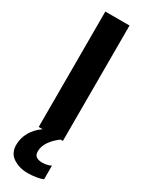

<svg xmlns="http://www.w3.org/2000/svg" viewBox="-227 -676 703 928"><g transform="rotate(30 125.0 -212.0)"><path d="M57 0V-644H192V0H179Q149 22 130.5 48.5Q112 75 112 104Q112 125 124.5 133Q137 141 157 141Q170 141 183.5 138Q197 135 206 130V206Q193 212 169.5 216Q146 220 121 220Q75 220 40.5 197.5Q6 175 6 129Q6 91 25 57.5Q44 24 79 0Z"/></g></svg>

Font: Kanit Medium
Style: Regular
Weight: 500
Designer: Katatrad Team
Foundry: CadsonDemak
Version: Version 2.000; ttfautohint (v1.8.3)